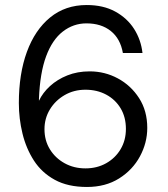

<svg xmlns="http://www.w3.org/2000/svg" viewBox="-20 -732 669 764"><path d="M326 12Q250 12 198 -16.5Q146 -45 115 -93Q84 -141 69.5 -200.5Q55 -260 55 -322Q55 -438 87 -525.5Q119 -613 179.5 -662.5Q240 -712 325 -712Q391 -712 438.5 -686Q486 -660 513.5 -617Q541 -574 547 -521H469Q459 -578 421 -608.5Q383 -639 324 -639Q272 -639 230 -606.5Q188 -574 163.5 -508Q139 -442 135 -339Q135 -337 135 -335Q135 -333 135 -331Q150 -363 179 -389.5Q208 -416 248 -432Q288 -448 337 -448Q397 -448 449 -420Q501 -392 533.5 -341.5Q566 -291 566 -223Q566 -164 537 -110Q508 -56 454 -22Q400 12 326 12ZM320 -62Q366 -62 402.5 -82.5Q439 -103 460 -138.5Q481 -174 481 -219Q481 -266 460 -301Q439 -336 402.5 -355.5Q366 -375 320 -375Q274 -375 237 -353.5Q200 -332 178.5 -296.5Q157 -261 157 -218Q157 -173 178.5 -138Q200 -103 237 -82.5Q274 -62 320 -62Z"/></svg>

Font: DM Sans 17pt
Style: Regular
Weight: 400
Version: Version 4.004;gftools[0.9.30]